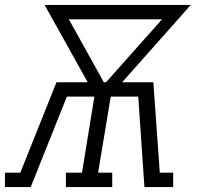

<svg xmlns="http://www.w3.org/2000/svg" viewBox="-35 -755 805 775"><path d="M-15 0V-58H47L193 -423H319L145 -735H735L458 -423H584L610 -58H664V0H548L523 -365H412L361 -58H418V0H231V-58H296L346 -365H235L89 0ZM384 -423H393L619 -677H243Z"/></svg>

Font: Iosevka Etoile Light Oblique
Style: Regular
Weight: 300
Italic angle: -9°
Designer: Belleve Invis
Foundry: Belleve Invis
Version: Version 15.5.2; ttfautohint (v1.8.4)